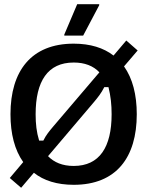

<svg xmlns="http://www.w3.org/2000/svg" viewBox="-20 -870 702 916"><path d="M376.7 -700 453.3 -845V-850H348.3L286.7 -705V-700ZM331.7 11.7C535 11.7 632.5 -119.2 632.5 -325C632.5 -418.3 612.5 -495.8 571.7 -553.3L636.7 -629.2L582.5 -676.7L521.7 -605C474.2 -641.7 410.8 -661.7 331.7 -661.7C128.3 -661.7 30 -530.8 30 -325C30 -231.7 50 -154.2 90.8 -96.7L26.7 -20.8L80.8 25.8L141.7 -45.8C188.3 -8.3 252.5 11.7 331.7 11.7ZM166.7 -199.2C154.2 -240 150 -279.2 150 -325C150 -482.5 207.5 -571.7 331.7 -571.7C384.2 -571.7 425 -555.8 454.2 -525L233.3 -265.8C216.7 -245.8 200 -226.7 186.7 -199.2ZM331.7 -78.3C278.3 -78.3 238.3 -95 209.2 -125L429.2 -384.2C445.8 -404.2 462.5 -424.2 477.5 -454.2H497.5C508.3 -410.8 512.5 -370.8 512.5 -325C512.5 -168.3 455 -78.3 331.7 -78.3Z"/></svg>

Font: Familjen Grotesk Medium
Style: Regular
Weight: 500
Designer: Anders Wikstroem, Jonas Baeckman, Matilda Gysing, Kristian Moeller
Foundry: Familjen STHLM AB
Version: Version 2.000